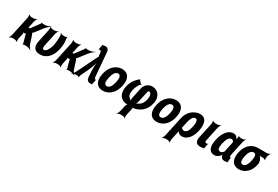

<svg xmlns="http://www.w3.org/2000/svg" viewBox="87 -2086 5314 3676"><g transform="rotate(30 2743.5 -248.0)"><path d="M281 -172 323 -23C325 -15 324 5 321 10L323 12C326 7 343 0 350 0H398C438 0 489 20 511 39L512 35C490 17 456 -30 443 -74L388 -245C384 -256 372 -276 364 -276L363 -272C371 -272 393 -292 401 -303L519 -456C552 -499 605 -544 636 -562L635 -566C604 -548 547 -528 507 -528H459C453 -528 440 -534 439 -540L436 -538C437 -532 429 -513 424 -507L305 -347C301 -342 292 -325 293 -320L296 -322C295 -327 280 -330 275 -330C267 -330 252 -326 247 -321L250 -318C256 -323 264 -341 266 -351L293 -478C298 -502 316 -539 328 -552V-554C313 -542 275 -528 252 -528H213C190 -528 158 -542 149 -554L147 -552C153 -539 156 -502 151 -478L59 -50C54 -26 35 11 23 24V26C38 14 76 0 99 0H138C161 0 193 14 202 26L204 24C198 11 196 -26 201 -50L226 -167C229 -180 228 -204 223 -211L219 -208C223 -201 241 -195 252 -195H253C260 -195 280 -200 283 -205L281 -207C278 -202 279 -180 281 -172Z M703 10C742 10 778 3 809 -12C898 -54 960 -148 988 -276C1007 -365 1007 -440 993 -502C991 -512 995 -533 1002 -540L999 -542C993 -536 969 -528 959 -528H902C882 -528 860 -540 850 -550L847 -546C855 -536 866 -509 866 -488C867 -424 863 -354 847 -276C837 -231 819 -188 800 -159C782 -131 757 -104 727 -104C690 -104 692 -151 703 -203L762 -478C767 -502 785 -539 797 -552V-554C782 -542 744 -528 721 -528H682C659 -528 627 -542 618 -554L616 -552C622 -539 625 -502 620 -478L561 -204C531 -65 579 10 703 10Z M1252 -172 1294 -23C1296 -15 1295 5 1292 10L1294 12C1297 7 1314 0 1321 0H1369C1409 0 1460 20 1482 39L1483 35C1461 17 1427 -30 1414 -74L1359 -245C1355 -256 1343 -276 1335 -276L1334 -272C1342 -272 1364 -292 1372 -303L1490 -456C1523 -499 1576 -544 1607 -562L1606 -566C1575 -548 1518 -528 1478 -528H1430C1424 -528 1411 -534 1410 -540L1407 -538C1408 -532 1400 -513 1395 -507L1276 -347C1272 -342 1263 -325 1264 -320L1267 -322C1266 -327 1251 -330 1246 -330C1238 -330 1223 -326 1218 -321L1221 -318C1227 -323 1235 -341 1237 -351L1264 -478C1269 -502 1287 -539 1299 -552V-554C1284 -542 1246 -528 1223 -528H1184C1161 -528 1129 -542 1120 -554L1118 -552C1124 -539 1127 -502 1122 -478L1030 -50C1025 -26 1006 11 994 24V26C1009 14 1047 0 1070 0H1109C1132 0 1164 14 1173 26L1175 24C1169 11 1167 -26 1172 -50L1197 -167C1200 -180 1199 -204 1194 -211L1190 -208C1194 -201 1212 -195 1223 -195H1224C1231 -195 1251 -200 1254 -205L1252 -207C1249 -202 1250 -180 1252 -172Z M1868 -105C1845 -105 1842 -136 1840 -158L1797 -670C1792 -723 1770 -755 1715 -755C1698 -755 1679 -751 1663 -747C1659 -746 1652 -748 1650 -750L1649 -747C1651 -745 1651 -737 1650 -732L1633 -644C1633 -642 1630 -639 1629 -638L1631 -635C1632 -636 1634 -639 1636 -640C1642 -640 1647 -641 1654 -641C1681 -641 1689 -625 1692 -597L1698 -534C1699 -530 1704 -514 1706 -514L1707 -518C1705 -518 1694 -502 1691 -497L1480 -67C1462 -30 1426 15 1404 32L1405 35C1427 18 1473 0 1502 0H1537C1548 0 1565 10 1568 18L1571 16C1568 7 1573 -21 1579 -34L1663 -211C1696 -282 1729 -380 1741 -437L1737 -436C1725 -380 1717 -283 1722 -212L1729 -100C1732 -36 1751 9 1815 9C1829 8 1841 7 1851 6C1853 6 1856 8 1857 10L1859 7C1857 5 1857 1 1858 -2L1879 -102C1879 -104 1881 -106 1882 -107L1881 -109C1880 -108 1879 -106 1877 -106V-105Z M1931 -269 1929 -259C1921 -220 1918 -185 1921 -152C1929 -58 1983 10 2095 10C2131 10 2164 3 2195 -11C2281 -49 2349 -134 2376 -259L2378 -269C2386 -308 2390 -343 2387 -376C2378 -470 2324 -538 2212 -538C2176 -538 2145 -531 2114 -518C2027 -479 1958 -394 1931 -269ZM2237 -269 2235 -259C2217 -176 2181 -104 2119 -104C2056 -104 2052 -175 2070 -259L2072 -269C2090 -351 2126 -424 2188 -424C2250 -424 2255 -352 2237 -269Z M2654 -477 2610 -529C2608 -531 2608 -538 2608 -541H2604C2604 -538 2601 -532 2597 -529C2582 -518 2566 -505 2552 -490C2503 -441 2462 -377 2443 -291C2408 -129 2463 -34 2579 -2C2595 2 2633 3 2646 -5L2645 -8C2631 -1 2613 31 2609 50L2580 183C2575 207 2556 244 2544 257L2545 259C2560 247 2598 233 2621 233H2659C2682 233 2714 247 2723 259L2724 257C2718 244 2716 207 2721 183L2754 32C2756 21 2756 1 2750 -4L2747 -1C2751 4 2771 5 2781 4C2916 -22 3025 -105 3061 -273C3071 -321 3071 -363 3061 -397C3040 -477 2984 -536 2873 -536C2854 -536 2836 -532 2817 -525C2766 -505 2720 -461 2705 -392L2654 -155C2648 -128 2648 -87 2654 -70L2658 -73C2654 -90 2636 -113 2619 -124C2578 -152 2566 -207 2584 -291C2599 -352 2623 -399 2651 -437C2658 -447 2677 -461 2684 -463V-467C2677 -465 2660 -469 2654 -477ZM2870 -422C2883 -422 2895 -418 2903 -411C2928 -388 2934 -337 2920 -273C2903 -194 2865 -144 2813 -120C2793 -111 2766 -89 2755 -74L2758 -72C2772 -87 2789 -126 2794 -151L2847 -396C2851 -414 2856 -422 2870 -422Z M3122 -269 3120 -259C3112 -220 3109 -185 3112 -152C3120 -58 3174 10 3286 10C3322 10 3355 3 3386 -11C3472 -49 3540 -134 3567 -259L3569 -269C3577 -308 3581 -343 3578 -376C3569 -470 3515 -538 3403 -538C3367 -538 3336 -531 3305 -518C3218 -479 3149 -394 3122 -269ZM3428 -269 3426 -259C3408 -176 3372 -104 3310 -104C3247 -104 3243 -175 3261 -259L3263 -269C3281 -351 3317 -424 3379 -424C3441 -424 3446 -352 3428 -269Z M3842 10C3870 10 3897 4 3922 -10C3996 -49 4049 -134 4074 -250L4076 -260C4085 -301 4089 -338 4087 -372C4084 -468 4041 -538 3935 -538C3903 -538 3874 -532 3846 -519C3753 -483 3680 -401 3654 -282L3560 153C3555 177 3536 214 3524 227V229C3539 217 3577 203 3600 203H3638C3661 203 3693 217 3702 229L3704 227C3698 214 3696 177 3701 153L3740 -26C3743 -39 3744 -57 3742 -66L3738 -64C3739 -55 3747 -41 3753 -32C3772 -7 3798 10 3842 10ZM3825 -104C3795 -104 3778 -116 3768 -136C3767 -139 3762 -146 3760 -145L3761 -141C3763 -143 3768 -159 3769 -162L3792 -270C3808 -344 3841 -424 3896 -424C3910 -424 3919 -420 3927 -411C3951 -384 3949 -327 3935 -260L3933 -250C3916 -172 3884 -104 3825 -104Z M4247 5C4273 5 4295 2 4315 -3C4319 -5 4327 -3 4329 0L4331 -3C4330 -6 4328 -15 4329 -20L4348 -105C4349 -110 4353 -115 4356 -118L4353 -120C4351 -118 4346 -113 4342 -113L4336 -112L4318 -110C4289 -110 4280 -125 4289 -165L4356 -478C4361 -502 4380 -539 4393 -552L4391 -554C4376 -542 4338 -528 4316 -528H4277C4255 -528 4222 -542 4213 -554L4211 -552C4217 -539 4220 -502 4215 -478L4144 -150C4122 -47 4155 5 4247 5Z M4850 -107 4851 -104 4849 -106C4830 -109 4833 -140 4840 -171L4906 -478C4911 -502 4929 -539 4941 -552V-554C4926 -542 4887 -528 4864 -528H4826C4813 -528 4793 -537 4788 -545L4785 -542C4788 -535 4788 -510 4783 -497C4778 -482 4771 -458 4771 -446L4776 -447C4775 -457 4770 -475 4764 -486C4748 -516 4724 -538 4678 -538C4649 -538 4621 -531 4597 -518C4519 -475 4466 -382 4440 -260L4438 -250C4430 -212 4425 -177 4426 -145C4428 -59 4466 10 4559 10C4608 10 4645 -14 4674 -48C4684 -59 4697 -77 4700 -87H4696C4693 -77 4695 -58 4699 -47C4710 -11 4738 10 4787 10C4806 10 4821 8 4836 2C4840 1 4846 2 4849 4L4852 0C4850 -1 4848 -8 4849 -13L4860 -102C4860 -105 4863 -108 4864 -110L4862 -112C4861 -111 4859 -107 4857 -107ZM4743 -360 4702 -171 4699 -153C4699 -153 4698 -149 4699 -149C4699 -149 4700 -153 4700 -153C4699 -153 4697 -149 4697 -149C4678 -121 4656 -104 4623 -104C4564 -104 4562 -172 4579 -250L4581 -260C4599 -341 4633 -424 4694 -424C4723 -424 4737 -408 4744 -384C4745 -382 4748 -373 4749 -374V-378C4748 -377 4744 -363 4743 -360Z M5448 -464 5451 -478C5456 -502 5475 -539 5487 -552L5486 -554C5472 -542 5436 -528 5415 -528H5212C5177 -528 5145 -522 5115 -509C5030 -472 4963 -390 4937 -269L4935 -259C4927 -220 4924 -185 4927 -152C4935 -58 4989 10 5101 10C5136 10 5167 4 5197 -9C5278 -45 5346 -123 5371 -239L5373 -249C5377 -266 5378 -282 5377 -297C5374 -337 5359 -371 5338 -398C5330 -407 5318 -420 5310 -424L5307 -420C5314 -416 5330 -414 5343 -414H5389C5411 -414 5441 -400 5450 -388L5452 -390C5446 -403 5443 -440 5448 -464ZM5192 -414C5250 -414 5253 -346 5236 -269L5234 -259C5217 -180 5184 -104 5124 -104C5061 -104 5058 -175 5076 -259L5078 -269C5095 -349 5132 -414 5192 -414Z"/></g></svg>

Font: Asimov
Style: EdgeExtremeIt
Weight: 500
Designer: Google
Version: Version 2.000980: 2014